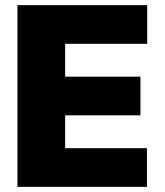

<svg xmlns="http://www.w3.org/2000/svg" viewBox="-20 -727 643 747"><path d="M47.9 -707H552.7V-556.6H233.4V-428.7H526.4V-278.3H233.4V-150.4H551.8V0H47.9Z"/></svg>

Font: Pretendard GOV Black
Style: Regular
Weight: 900
Designer: Base glyphs from Inter by Rasmus Andersson; Hangeul glyphs from Noto Sans CJK(Source Han Sans) by Jang Soo-young and Kan
Foundry: Kil Hyung-jin
Version: Version 1.309